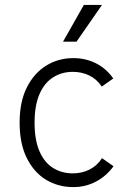

<svg xmlns="http://www.w3.org/2000/svg" viewBox="-20 -755 533 783"><path d="M60 -255Q60 -340 89.5 -398.5Q119 -457 168.5 -487.5Q218 -518 279 -518Q329 -518 371 -497Q413 -476 442 -435L395 -402Q374 -433 343.5 -447.5Q313 -462 277 -462Q232 -462 196.5 -439.5Q161 -417 141 -371Q121 -325 121 -255Q121 -184 141 -138Q161 -92 196.5 -70Q232 -48 277 -48Q314 -48 345 -63.5Q376 -79 396 -110L443 -77Q414 -37 371.5 -14.5Q329 8 279 8Q218 8 168.5 -21.5Q119 -51 89.5 -110Q60 -169 60 -255ZM237 -585 322 -735H396L292 -585Z"/></svg>

Font: Radio Canada Light
Style: Regular
Weight: 300
Designer: Charles Daoud, Etienne Aubert Bonn, Alexandre Saumier Demers, Jacques Le Bailly
Foundry: Radio-Canada
Version: Version 2.104;gftools[0.9.28.dev5+ged2979d]